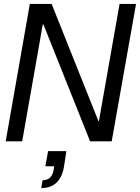

<svg xmlns="http://www.w3.org/2000/svg" viewBox="-20 -720 713 978"><path d="M9 0 132 -700H243L481 -104H484L589 -700H673L549 0H439L201 -596H198L93 0ZM190 238 197 198Q222 198 236 183.5Q250 169 254 141L256 127H211L225 50H318Q315 70 312 90.5Q309 111 305 134Q295 186 266 212Q237 238 190 238Z"/></svg>

Font: DM Sans 36pt
Style: Italic
Weight: 400
Italic angle: -10°
Designer: Colophon Foundry, Jonny Pinhorn
Foundry: Colophon Foundry
Version: Version 4.004;gftools[0.9.30]